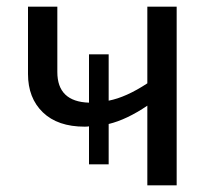

<svg xmlns="http://www.w3.org/2000/svg" viewBox="-20 -556 626 576"><path d="M510 -536V0H422V-239Q360 -197 306 -184V-63H247V-177Q243 -176 234 -176Q153 -176 108.5 -219Q64 -262 64 -334V-536H152V-340Q152 -251 247 -248V-393H306V-254Q358 -264 422 -306V-536Z"/></svg>

Font: Advent Sans Logo
Style: Regular
Weight: 400
Designer: Types & Symbols
Foundry: Types & Symbols
Version: Version 1.002